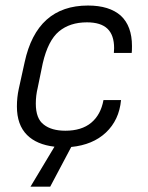

<svg xmlns="http://www.w3.org/2000/svg" viewBox="-20 -534 544 704"><path d="M397.5 -339.8 398.4 -357.4Q398.4 -405.3 374 -428.7Q349.6 -452.1 298.8 -452.1Q236.3 -452.1 196.3 -418.9Q156.2 -385.7 136.7 -301.8L118.2 -211.9Q111.3 -183.6 111.3 -154.3Q111.3 -98.6 140.6 -77.1Q168.9 -54.7 219.7 -54.7Q279.3 -54.7 314.5 -84Q349.6 -113.3 359.4 -167H423.8Q417 -93.8 368.2 -47.9Q320.3 -2.9 241.2 4.9L164.1 150.4H91.8L179.7 3.9Q114.3 -3.9 79.1 -39.1Q42 -76.2 42 -143.6Q42 -176.8 48.8 -208L70.3 -305.7Q115.2 -513.7 302.7 -513.7Q380.9 -513.7 422.9 -476.6Q463.9 -438.5 463.9 -365.2Q463.9 -345.7 462.9 -339.8Z"/></svg>

Font: Dinish
Style: Italic
Weight: 400
Italic angle: -12°
Designer: Bert Driehuis
Foundry: Playbeing
Version: Version 3.002; git-62d0f29-release